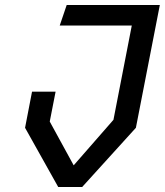

<svg xmlns="http://www.w3.org/2000/svg" viewBox="-20 -750 661 770"><path d="M213.5 0H309.5L525 -237.5L621 -730H247.5L219.5 -647.5H508.5L435 -269.5L275.5 -87L179.5 -262.5L203 -382.5H108.5L80.5 -237.5Z"/></svg>

Font: Monaspace Krypton
Style: Italic
Weight: 400
Italic angle: -11°
Designer: Riley Cran & the Lettermatic Team
Foundry: Lettermatic
Version: Version 1.101 (Monaspace Krypton)